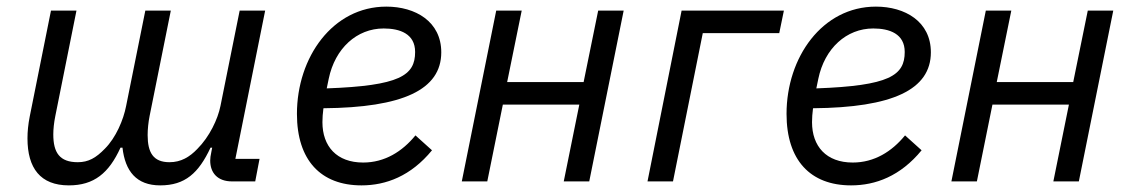

<svg xmlns="http://www.w3.org/2000/svg" viewBox="-20 -548 3419 580"><path d="M188 12C264 12 309 -25 344 -102H350C358 -31 392 12 464 12C539 12 580 -25 616 -102H621L619 -92C616 -78 615 -70 615 -63C615 -26 637 0 681 0H751L764 -68H691L781 -516H704L646 -228C638 -188 613 -135 576 -98C553 -74 527 -58 492 -58C443 -58 426 -87 426 -140C426 -157 428 -178 432 -198L496 -516H419L361 -228C353 -186 330 -132 297 -99C270 -71 247 -58 215 -58C160 -58 141 -87 141 -142C141 -158 143 -177 147 -197L211 -516H134L70 -197C65 -172 63 -150 63 -130C63 -40 102 12 188 12Z M1072 12C1146 12 1221 -16 1285 -94L1235 -139C1195 -90 1142 -57 1077 -57C997 -57 954 -106 954 -179C954 -190 955 -207 957 -221C1197 -223 1313 -277 1313 -390C1313 -483 1235 -528 1147 -528C985 -528 877 -375 877 -204C877 -64 949 12 1072 12ZM1139 -462C1188 -462 1234 -446 1234 -391C1234 -320 1188 -289 967 -281L973 -310C992 -402 1058 -462 1139 -462Z M1375 0H1452L1499 -232H1730L1683 0H1760L1864 -516H1787L1743 -300H1512L1556 -516H1479Z M1936 0H2013L2103 -448H2334L2348 -516H2039Z M2551 12C2625 12 2700 -16 2764 -94L2714 -139C2674 -90 2621 -57 2556 -57C2476 -57 2433 -106 2433 -179C2433 -190 2434 -207 2436 -221C2676 -223 2792 -277 2792 -390C2792 -483 2714 -528 2626 -528C2464 -528 2356 -375 2356 -204C2356 -64 2428 12 2551 12ZM2618 -462C2667 -462 2713 -446 2713 -391C2713 -320 2667 -289 2446 -281L2452 -310C2471 -402 2537 -462 2618 -462Z M2854 0H2931L2978 -232H3209L3162 0H3239L3343 -516H3266L3222 -300H2991L3035 -516H2958Z"/></svg>

Font: Braiins Sans
Style: Italic
Weight: 400
Italic angle: -11.31°
Designer: Mike Abbink, Paul van der Laan, Pieter van Rosmalen, Jiri Chlebus, Lubos Buracinsky
Foundry: Bold Monday, Sudetype
Version: Version 1.000;hotconv 1.0.109;makeotfexe 2.5.65596